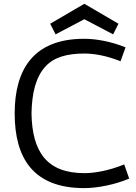

<svg xmlns="http://www.w3.org/2000/svg" viewBox="-20 -967 707 997"><path d="M56.2 -377.9C56.2 -146.5 152.3 9.8 417 9.8C487.3 9.8 578.6 -8.8 650.9 -39.6L625 -113.3C546.9 -81.1 471.2 -67.9 418.5 -67.9C224.1 -67.9 147 -177.2 143.6 -377.9C145.5 -484.4 166 -567.9 216.8 -622.6C260.7 -669.9 327.6 -689 418.5 -689C468.8 -689 532.2 -678.2 606 -648.9L631.8 -721.2C561.5 -749.5 484.9 -765.6 417 -765.6C152.3 -765.6 56.2 -604.5 56.2 -377.9ZM418 -867.2 567.4 -788.6 595.2 -843.8 418 -947.3 240.7 -843.8 268.6 -788.6Z"/></svg>

Font: Duru Sans
Style: Regular
Weight: 400
Designer: Onur Yazıcıgil
Foundry: Onur Yazıcıgil
Version: Version 1.002